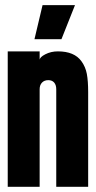

<svg xmlns="http://www.w3.org/2000/svg" viewBox="-20 -720 370 740"><path d="M9.8 0V-522H132.8V-488.8Q132.8 -499.5 154.5 -510.7Q176.3 -522 203.1 -522Q266.6 -522 293.9 -483.9Q309.6 -462.4 314.7 -435.1Q319.8 -407.7 319.8 -365.2V0H196.8V-376Q196.8 -392.6 188.7 -401.9Q180.7 -411.1 166 -411.1Q150.9 -411.1 141.8 -401.6Q132.8 -392.1 132.8 -376V0ZM112.8 -568.8 144 -700.2H269L216.8 -568.8Z"/></svg>

Font: Quaderni
Style: Regular
Weight: 400
Designer: Romain Laurent, Daphné Lejeune, Alexandre D’Hubert
Foundry: ESAD Valence
Version: Version 1.000;FEAKit 1.0